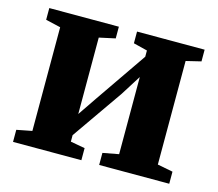

<svg xmlns="http://www.w3.org/2000/svg" viewBox="-83 -641 846 745"><g transform="rotate(15 340.5 -269.0)"><path d="M26.5 0V-48.5L88 -60.5V-477L28 -491V-538H307.5V-491L243 -477V-170L294 -245L436.5 -452V-477L380.5 -491V-538H652V-491L592 -476.5V-60.5L654 -48.5V0H372.5V-48.5L436.5 -60.5V-370.5L385.5 -289.5L243 -85V-59L301 -48.5V0Z"/></g></svg>

Font: Merriweather 60pt ExtraBold
Style: Regular
Weight: 800
Version: Version 2.100